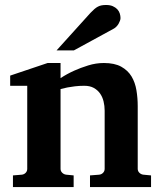

<svg xmlns="http://www.w3.org/2000/svg" viewBox="-20 -754 665 774"><path d="M342.8 0V-46.9L379.9 -49.8Q389.2 -50.8 395.5 -57.4Q401.9 -64 401.9 -73.2V-308.1Q401.9 -327.1 397.5 -345.2Q393.1 -363.3 383.3 -377.2Q373.5 -391.1 357.9 -399.7Q342.3 -408.2 319.8 -408.2Q299.3 -408.2 281.7 -406Q264.2 -403.8 251.5 -401.4Q236.3 -398.4 224.1 -395V-73.2Q224.1 -64 231 -57.4Q237.8 -50.8 247.1 -49.8L276.9 -46.9V0H32.2V-46.9L67.9 -49.8Q77.1 -50.8 83.5 -57.4Q89.8 -64 89.8 -73.2V-408.2H21V-449.2L171.9 -500H224.1V-439Q250 -456.1 279.3 -469.2Q304.2 -480.5 335.4 -490.2Q366.7 -500 398.9 -500Q441.9 -500 468.8 -485.1Q495.6 -470.2 510.3 -445.8Q524.9 -421.4 530 -390.1Q535.2 -358.9 535.2 -326.2V-73.2Q535.2 -64 542 -57.4Q548.8 -50.8 558.1 -49.8L588.9 -46.9V0ZM465.8 -681.2Q465.8 -676.3 463.6 -670.2Q461.4 -664.1 458 -658.2Q454.6 -652.3 449.7 -647.2Q444.8 -642.1 439.9 -639.2L277.8 -550.8H208L344.7 -702.1Q353.5 -711.4 360.6 -717.5Q367.7 -723.6 374.8 -727.3Q381.8 -731 389.6 -732.4Q397.5 -733.9 407.7 -733.9Q423.8 -733.9 434.8 -729Q445.8 -724.1 452.9 -716.6Q460 -709 462.9 -699.5Q465.8 -689.9 465.8 -681.2Z"/></svg>

Font: Charis SIL Afr
Style: Bold
Weight: 700
Foundry: SIL International
Version: Version 5.000